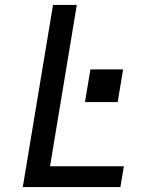

<svg xmlns="http://www.w3.org/2000/svg" viewBox="-20 -755 640 775"><path d="M72 0 194 -735H290L182 -84H480L466 0ZM455 -343H323L345 -475H477Z"/></svg>

Font: Iosevka SS04 Md Ex Obl
Style: Regular
Weight: 500
Width: 7
Italic angle: -9°
Monospace: yes
Designer: Belleve Invis
Foundry: Belleve Invis
Version: Version 19.0.0; ttfautohint (v1.8.4)